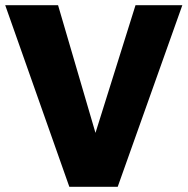

<svg xmlns="http://www.w3.org/2000/svg" viewBox="-21 -714 717 734"><path d="M244 0 -1 -694H201L344 -206L497 -694H676L429 0Z"/></svg>

Font: Cantarell Extra Bold
Style: Regular
Weight: 800
Designer: Dave Crossland, Nikolaus Waxweiler, Florian Fecher, Jacques Le Bailly, Eben Sorkin, Alexei Vanyashin, Alexios Zavras, Em
Version: Version 0.303